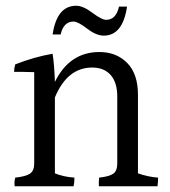

<svg xmlns="http://www.w3.org/2000/svg" viewBox="-20 -746 593 668"><path d="M341 -622Q315 -622 283 -646.5Q251 -671 236 -671Q201 -671 191 -626H163Q178 -726 245 -726Q269 -726 301.5 -701.5Q334 -677 349 -677Q384 -677 394 -723H422Q407 -622 341 -622ZM460 -416V-143Q492 -131 530 -128Q530 -114 528 -98H324Q323 -110 325 -128Q361 -132 374.5 -142Q388 -152 388 -177V-410Q388 -459 365 -485Q342 -511 301 -511Q214 -511 171 -407V-143Q199 -131 239 -128Q239 -110 236 -98H31Q29 -113 33 -128Q70 -132 84.5 -142Q99 -152 99 -177V-495Q70 -496 54 -496Q38 -496 29 -496Q29 -508 33 -522Q99 -548 163 -559Q169 -521 171 -461Q222 -565 326 -565Q385 -565 422.5 -527Q460 -489 460 -416Z"/></svg>

Font: Halant
Style: Regular
Weight: 400
Designer: Hitesh Malaviya (Devanagari), Satya Rajpurohit (Latin)
Foundry: Indian Type Foundry
Version: Version 1.101;PS 1.0;hotconv 1.0.78;makeotf.lib2.5.61930; tt